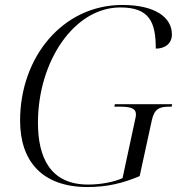

<svg xmlns="http://www.w3.org/2000/svg" viewBox="-20 -744 723 774"><path d="M333 10C411 10 474 -5 543 -34L592 -259C602 -306 624 -314 662 -314H672L674 -324H443L441 -314H462C505 -314 528 -308 528 -283C528 -278 527 -269 525 -263L474 -26C439 -10 386 0 335 0C183 0 133 -109 133 -249C133 -497 279 -714 465 -714C581 -714 608 -657 608 -548C645 -548 673 -568 673 -605C673 -675 604 -724 473 -724C233 -724 61 -514 61 -258C61 -93 151 10 333 10Z"/></svg>

Font: Noto Serif Display Light
Style: Italic
Weight: 300
Italic angle: -12°
Designer: Monotype Design Team
Foundry: Monotype Imaging Inc.
Version: Version 2.009